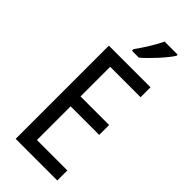

<svg xmlns="http://www.w3.org/2000/svg" viewBox="-296 -992 1040 1040"><g transform="rotate(45 224.0 -471.5)"><path d="M378 -934V-943H278C257 -898 223 -844 188 -795V-783H241C284 -819 353 -894 378 -934ZM399 0V-77H166V-335H385V-411H166V-638H399V-714H80V0Z"/></g></svg>

Font: Noto Sans Myanmar UI Condensed
Style: Regular
Weight: 400
Width: 3
Designer: Monotype Design Team
Foundry: Monotype Imaging Inc.
Version: Version 2.103